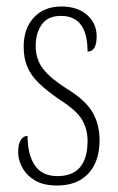

<svg xmlns="http://www.w3.org/2000/svg" viewBox="-20 -562 365 592"><path d="M156 10Q114 10 88 -5.5Q62 -21 49 -45Q36 -69 36 -93Q36 -119 44.5 -131Q53 -143 65 -143Q65 -85 87.5 -52Q110 -19 157 -19Q250 -19 250 -128Q250 -163 233.5 -192Q217 -221 165 -254Q124 -282 99.5 -306Q75 -330 64 -356.5Q53 -383 53 -418Q53 -474 84.5 -508Q116 -542 169 -542Q219 -542 248.5 -516Q278 -490 278 -450Q278 -403 250 -403Q250 -513 168 -513Q127 -513 108.5 -486Q90 -459 90 -421Q90 -379 113 -349.5Q136 -320 185 -289Q244 -253 265.5 -215.5Q287 -178 287 -130Q287 -64 252.5 -27Q218 10 156 10Z"/></svg>

Font: Noto Serif Bengali ExtraCondensed ExtraLight
Style: Regular
Weight: 200
Width: 2
Designer: Juan Bruce, Universal Thirst, Indian Type Foundry and the Monotype Design Team.
Foundry: Monotype Imaging Inc.
Version: Version 2.003; ttfautohint (v1.8.4.7-5d5b)